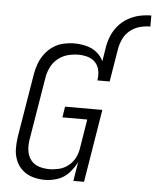

<svg xmlns="http://www.w3.org/2000/svg" viewBox="-61 -981 842 1041"><g transform="rotate(5 360.0 -461.0)"><path d="M222 8Q256 8 291 -3.5Q326 -15 352 -43Q378 -71 394 -104L377 0H435L500 -397H297L288 -338H423L397 -178Q393 -151 380 -126Q367 -101 344 -83Q321 -65 294 -58.5Q267 -52 240 -52Q211 -52 183.5 -61Q156 -70 139.5 -92.5Q123 -115 119.5 -144Q116 -173 121 -203L178 -548Q183 -576 196.5 -603Q210 -630 234.5 -649.5Q259 -669 288 -676.5Q317 -684 345 -684Q372 -684 397 -676.5Q422 -669 438.5 -650.5Q455 -632 459.5 -606Q464 -580 459 -554H526L556 -735Q561 -763 574 -790Q587 -817 611 -836Q635 -855 663.5 -862.5Q692 -870 720 -870V-930Q688 -930 656 -923Q624 -916 594 -899Q564 -882 541.5 -855.5Q519 -829 506.5 -798Q494 -767 489 -735L477 -660Q464 -688 439.5 -707.5Q415 -727 383 -735Q351 -743 318 -743Q289 -743 259.5 -736.5Q230 -730 203.5 -712.5Q177 -695 158 -669.5Q139 -644 128.5 -615.5Q118 -587 113 -557L56 -212Q51 -179 51.5 -145.5Q52 -112 64.5 -82Q77 -52 101 -31Q125 -10 156.5 -1Q188 8 222 8Z"/></g></svg>

Font: Iosevka Sparkle Light Oblique
Style: Regular
Weight: 300
Italic angle: -9°
Designer: Belleve Invis
Foundry: Belleve Invis
Version: Version 4.5.0; ttfautohint (v1.8.3)